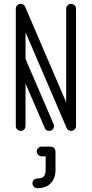

<svg xmlns="http://www.w3.org/2000/svg" viewBox="-20 -679 475 996"><path d="M62 -634.1Q62 -644.2 69.4 -651.6Q76.8 -659 87.5 -659Q98.2 -659 105.3 -651.6Q112.4 -644.2 112.4 -634.1V-25.5Q112.4 -14.8 105.3 -7.4Q98.2 0 87.5 0Q76.8 0 69.4 -7.4Q62 -14.8 62 -25.5ZM257.6 -36.4Q260.1 -31.6 260.1 -25.5Q260.1 -14.8 253.1 -7.4Q246 0 235.2 0Q219.1 0 212.6 -14L65.2 -354.9Q64.1 -357.4 63.4 -360.2Q62.8 -363.1 62.8 -366.4Q62.8 -376.1 70.1 -383.7Q77.5 -391.2 88.2 -391.2Q104.4 -391.2 110.9 -376.9ZM323.4 -634.1Q323.4 -644.2 330.8 -651.6Q338.1 -659 348.9 -659Q359.2 -659 366.8 -651.6Q374.4 -644.2 374.4 -634.1V-25.5Q374.4 -14.8 366.8 -7.4Q359.2 0 348.9 0Q338.1 0 330.8 -7.4Q323.4 -14.8 323.4 -25.5ZM371.5 -36Q372.6 -34.1 373.5 -30.9Q374.4 -27.8 374.4 -25.5Q374.4 -14.8 366.8 -7.4Q359.2 0 348.9 0Q341 0 334.8 -4.1Q328.5 -8.2 325.9 -14.4L64.5 -623Q63.4 -625.9 62.7 -628.6Q62 -631.2 62 -634.1Q62 -644.2 69.4 -651.6Q76.8 -659 87.5 -659Q94.8 -659 101 -655.1Q107.2 -651.1 110.1 -644.6ZM173.9 297.2Q163.1 297.2 155.8 289.7Q148.4 282.1 148.4 271.8Q148.4 261 155.8 253.9Q163.1 246.9 173.9 246.9Q197.5 246.9 207.2 236.3Q216.9 225.8 216.9 202.1V131.9H196.2Q185.5 131.9 178.1 124.3Q170.8 116.8 170.8 106.4Q170.8 96.2 178.1 88.9Q185.5 81.5 196.2 81.5H238.6Q267.9 81.5 267.9 110.8V202.1Q267.9 246.4 243.1 271.8Q218.4 297.2 173.9 297.2Z"/></svg>

Font: Libertine-Super Thin
Style: Regular
Weight: 100
Designer: Bastien Sozeau
Foundry: NBR — Bastien Sozeau
Version: Version 2.003;gftools[0.9.33]